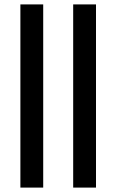

<svg xmlns="http://www.w3.org/2000/svg" viewBox="-20 -851 528 871"><path d="M72.5 0V-831H176V0ZM312 0V-831H415.5V0Z"/></svg>

Font: Merriweather 20pt
Style: Regular
Weight: 400
Version: Version 2.100